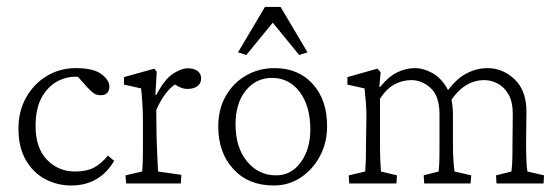

<svg xmlns="http://www.w3.org/2000/svg" viewBox="-20 -539 1644 564"><path d="M189.5 5.9Q147.5 5.9 112.1 -13.2Q76.7 -32.2 55.4 -69.6Q34.2 -106.9 34.2 -161.1Q34.2 -212.9 56.9 -252.9Q79.6 -293 117.7 -315.9Q155.8 -338.9 202.6 -338.9Q253.9 -338.9 277.6 -321.5Q301.3 -304.2 301.3 -284.2Q301.3 -273.4 295.2 -266.4Q289.1 -259.3 276.4 -259.3Q264.6 -259.3 257.1 -263.9Q249.5 -268.6 236.3 -282.7L204.1 -318.8L226.1 -311Q191.9 -318.4 159.2 -305.2Q126.5 -292 105.5 -258.1Q84.5 -224.1 84.5 -168.9Q84.5 -104.5 117.9 -69.8Q151.4 -35.2 200.2 -35.2Q233.9 -35.2 255.6 -46.4Q277.3 -57.6 296.9 -82L315.4 -66.4Q272 5.9 189.5 5.9Z M350.6 0 348.6 -23.9 397.5 -35.2Q398.4 -41.5 399.2 -61.3Q399.9 -81.1 399.9 -121.1V-184.1Q399.9 -211.4 397.9 -240Q396 -268.6 394.5 -279.3L344.2 -290.5V-312.5L433.6 -337.4L440.4 -328.1L436.5 -260.7L439 -259.8Q463.4 -306.2 488 -322.3Q512.7 -338.4 532.2 -338.4Q549.3 -338.4 560.1 -330.6Q570.8 -322.8 570.8 -308.6Q570.8 -293.5 559.6 -285.6Q548.3 -277.8 530.8 -277.8Q518.6 -277.8 506.3 -283.7Q494.1 -289.6 485.8 -298.3L495.6 -292Q480.5 -282.2 466.1 -263.4Q451.7 -244.6 439 -215.8L439.9 -137.7Q440.4 -114.3 441.9 -83Q443.4 -51.8 444.3 -35.2L512.7 -25.4L511.2 0Z M784.2 5.9Q709.5 5.9 665.3 -42.5Q621.1 -90.8 621.1 -167.5Q621.1 -218.3 643.1 -256.8Q665 -295.4 702.6 -317.1Q740.2 -338.9 786.6 -338.9Q856.4 -338.9 898.7 -292.2Q940.9 -245.6 940.9 -168.5Q940.9 -120.1 919.9 -80.6Q898.9 -41 863.5 -17.6Q828.1 5.9 784.2 5.9ZM791 -23.9Q835.4 -23.9 863.5 -62.3Q891.6 -100.6 891.6 -158.7Q891.6 -227.1 860.6 -268.6Q829.6 -310.1 779.3 -310.1Q731.4 -310.1 701.7 -272.7Q671.9 -235.4 671.9 -173.8Q671.9 -106 705.6 -64.9Q739.3 -23.9 791 -23.9ZM883.3 -385.3 858.9 -377.4 758.3 -500.5H804.2L703.6 -377.4L679.2 -385.3L758.3 -518.6H804.2Z M1005.9 0 1004.4 -23.9 1052.7 -35.2Q1053.2 -42 1053.7 -49.6Q1054.2 -57.1 1054.7 -73.2Q1055.2 -89.4 1055.2 -121.1L1056.2 -184.1Q1057.1 -210 1054.7 -239.3Q1052.2 -268.6 1050.8 -279.3L1000.5 -290.5V-312.5L1088.9 -337.4L1098.1 -326.7L1094.2 -284.2L1096.7 -283.7Q1121.1 -314 1146.7 -326.4Q1172.4 -338.9 1198.7 -338.9Q1224.1 -338.9 1250 -324.5Q1275.9 -310.1 1293.2 -279.8Q1310.5 -249.5 1310.5 -202.1V-118.2Q1310.5 -88.9 1312 -66.7Q1313.5 -44.4 1315.4 -35.2L1364.3 -23.9L1362.3 0H1226.1L1224.6 -23.9L1268.6 -35.2Q1269.5 -43.9 1270.3 -58.3Q1271 -72.8 1271 -110.4V-202.6Q1271 -256.8 1245.1 -280.3Q1219.2 -303.7 1188.5 -303.7Q1161.6 -303.7 1138.2 -290.8Q1114.7 -277.8 1096.2 -249V-128.9Q1096.2 -88.9 1097.2 -66.9Q1098.1 -44.9 1099.1 -35.2L1146 -23.9L1144.5 0ZM1438.5 0 1437 -23.9 1482.4 -35.2Q1483.4 -43.9 1484.4 -57.9Q1485.4 -71.8 1485.4 -110.4L1486.3 -204.1Q1486.3 -240.7 1473.1 -262.7Q1460 -284.7 1440.7 -294.2Q1421.4 -303.7 1403.3 -303.7Q1343.3 -303.7 1302.2 -240.2L1291 -267.1Q1318.4 -306.2 1348.9 -322.5Q1379.4 -338.9 1412.6 -338.9Q1456.5 -338.9 1491.5 -306.2Q1526.4 -273.4 1526.4 -210.4L1525.4 -118.2Q1525.4 -88.9 1526.4 -66.7Q1527.3 -44.4 1529.3 -35.2L1578.1 -23.9L1576.7 0Z"/></svg>

Font: Lateef ExtraLight
Style: Regular
Weight: 200
Designer: SIL International
Foundry: SIL International
Version: Version 4.200